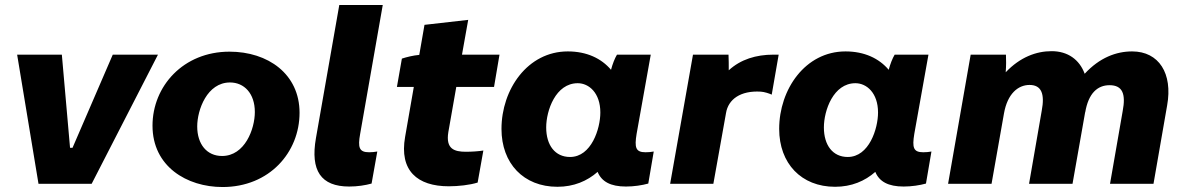

<svg xmlns="http://www.w3.org/2000/svg" viewBox="-20 -740 4758 773"><path d="M135 0H349L616 -520H434L272 -145H262L229 -520H49Z M876 13C1065 13 1186 -127 1186 -286C1186 -442 1059 -532 904 -532C718 -532 594 -393 594 -234C594 -70 732 13 876 13ZM874 -112C813 -112 774 -159 774 -231C774 -298 814 -408 906 -408C963 -408 1006 -364 1006 -289C1006 -221 966 -112 874 -112Z M1386 11C1419 11 1451 6 1476 -1L1499 -130C1488 -128 1477 -127 1466 -127C1426 -127 1420 -146 1430 -201L1521 -720H1346L1252 -184C1229 -53 1272 11 1386 11Z M1787 10C1825 10 1871 5 1903 -5L1926 -134C1909 -131 1879 -129 1856 -129C1809 -129 1774 -140 1785 -208L1817 -390H1969L1991 -520H1840L1865 -660L1689 -640L1668 -519C1644 -517 1616 -510 1598 -504L1578 -390H1646L1611 -189C1587 -53 1660 10 1787 10Z M2500 11C2532 11 2565 6 2590 -1L2612 -130C2602 -128 2591 -127 2579 -127C2539 -127 2534 -146 2543 -201L2600 -520H2464C2455 -505 2446 -482 2440 -459C2401 -505 2342 -533 2266 -533C2104 -533 1999 -380 1999 -221C1999 -82 2088 12 2224 12C2290 12 2344 -11 2386 -48C2402 -9 2438 11 2500 11ZM2306 -405C2351 -405 2397 -366 2397 -287C2397 -222 2361 -108 2275 -108C2215 -108 2179 -155 2179 -227C2179 -295 2217 -405 2306 -405Z M2678 0H2852L2903 -285C2912 -340 2961 -376 3043 -371C3058 -370 3076 -364 3087 -359L3115 -520H3094C3024 -520 2962 -501 2914 -457C2914 -479 2914 -501 2913 -520H2770Z M3618 11C3650 11 3683 6 3708 -1L3730 -130C3720 -128 3709 -127 3697 -127C3657 -127 3652 -146 3661 -201L3718 -520H3582C3573 -505 3564 -482 3558 -459C3519 -505 3460 -533 3384 -533C3222 -533 3117 -380 3117 -221C3117 -82 3206 12 3342 12C3408 12 3462 -11 3504 -48C3520 -9 3556 11 3618 11ZM3424 -405C3469 -405 3515 -366 3515 -287C3515 -222 3479 -108 3393 -108C3333 -108 3297 -155 3297 -227C3297 -295 3335 -405 3424 -405Z M3797 0H3972L4022 -283C4036 -363 4079 -398 4125 -398C4173 -398 4187 -362 4174 -294L4123 0H4298L4349 -289V-287C4362 -365 4399 -397 4447 -397C4500 -397 4513 -361 4500 -293L4449 0H4624L4679 -316C4702 -444 4646 -533 4538 -533C4474 -533 4407 -508 4347 -443C4326 -500 4279 -534 4214 -534C4152 -534 4087 -510 4029 -449C4031 -475 4031 -499 4030 -520H3888Z"/></svg>

Font: Fixel Display ExtraBold
Style: Italic
Weight: 800
Italic angle: -10°
Designer: AlfaBravo + MacPaw
Foundry: Kyrylo Tkachov, Marchela Mozhyna, Serhii Makarenko, Maria Weinstein, Zakhar Kryvoshyya
Version: Version 1.210;Glyphs 3.2 (3217)